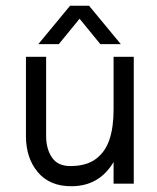

<svg xmlns="http://www.w3.org/2000/svg" viewBox="-20 -637 544 666"><path d="M70 -165V-440H140V-165Q140 -121 160 -91Q180 -61 224 -61Q280 -61 313 -86Q346 -111 360 -154Q374 -197 374 -256V-440H444V0H374V-75Q349 -33 312.5 -12Q276 9 227 9Q152 9 111 -40Q70 -89 70 -165ZM223 -617H289L399 -484H328L247 -583H265L184 -484H113Z"/></svg>

Font: Teachers[wght]
Style: Regular
Weight: 400
Designer: Alfredo Marco Pradil & Chank Diesel
Version: Version 1.000;Glyphs 3.1.2 (3151)